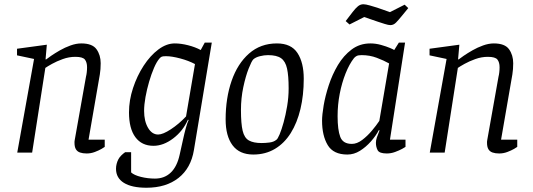

<svg xmlns="http://www.w3.org/2000/svg" viewBox="-20 -717 2506 902"><path d="M387 4Q369 4 356 -0.5Q343 -5 336.5 -16Q330 -27 330 -46Q330 -48 330 -51.5Q330 -55 331 -59L384 -357Q386 -364 387.5 -376.5Q389 -389 389 -401Q389 -424 379 -437Q369 -450 334 -450Q304 -450 275 -439.5Q246 -429 224.5 -417Q203 -405 193 -398L131 0H61L140 -440L60 -457V-488L200 -507L194 -438H197Q203 -443 220.5 -455Q238 -467 261.5 -480.5Q285 -494 311.5 -503.5Q338 -513 362 -513Q414 -513 433.5 -485.5Q453 -458 453 -420Q453 -406 452 -392.5Q451 -379 449 -367Q447 -355 445 -344L396 -61H472V-27Q470 -25 457 -17.5Q444 -10 425.5 -3Q407 4 387 4Z M668 165Q599 165 562 142Q525 119 525 76Q525 64 528 52.5Q531 41 536 31.5Q541 22 549.5 13.5Q558 5 568 -2H596V93Q610 106 642 114Q674 122 708 122Q753 122 782.5 93.5Q812 65 824 10Q832 -25 839 -57.5Q846 -90 853 -115.5Q860 -141 866 -153L863 -155Q840 -102 794 -67Q748 -32 701 -32Q646 -32 616 -72.5Q586 -113 586 -189Q586 -246 605 -303.5Q624 -361 655 -408.5Q686 -456 724 -484.5Q762 -513 801 -513Q830 -513 863.5 -504.5Q897 -496 923 -482L942 -517H975L891 -12Q877 73 818.5 119Q760 165 668 165ZM723 -85Q745 -85 782.5 -109.5Q820 -134 854 -170L896 -416Q866 -432 826.5 -442.5Q787 -453 760 -453Q746 -453 740.5 -451Q735 -449 729 -442Q716 -427 703.5 -398Q691 -369 680.5 -333Q670 -297 663.5 -261Q657 -225 657 -196Q657 -148 675.5 -116.5Q694 -85 723 -85Z M1170 9Q1105 9 1072.5 -34.5Q1040 -78 1040 -156Q1040 -256 1068 -337Q1096 -418 1150 -465.5Q1204 -513 1281 -513Q1348 -513 1377.5 -468Q1407 -423 1407 -347Q1407 -270 1391.5 -205Q1376 -140 1346 -92Q1316 -44 1271.5 -17.5Q1227 9 1170 9ZM1209 -45Q1226 -45 1246 -47.5Q1266 -50 1278 -60Q1284 -63 1293.5 -85.5Q1303 -108 1312.5 -142.5Q1322 -177 1329 -218.5Q1336 -260 1336 -302Q1336 -361 1328.5 -395Q1321 -429 1300.5 -443.5Q1280 -458 1239 -458Q1221 -458 1201 -453Q1181 -448 1170 -438Q1162 -430 1148 -394.5Q1134 -359 1123 -307.5Q1112 -256 1112 -200Q1112 -136 1120 -102.5Q1128 -69 1149.5 -57Q1171 -45 1209 -45Z M1612 9Q1546 9 1519.5 -35.5Q1493 -80 1493 -150Q1493 -177 1500.5 -221.5Q1508 -266 1524.5 -316.5Q1541 -367 1567.5 -411.5Q1594 -456 1632 -484.5Q1670 -513 1720 -513Q1745 -513 1770 -506Q1795 -499 1812.5 -491.5Q1830 -484 1832 -482L1854 -517H1883L1812 -61H1885V-27Q1883 -25 1869 -17.5Q1855 -10 1836 -3Q1817 4 1797 4Q1762 4 1754 -11.5Q1746 -27 1746 -46Q1746 -58 1750.5 -71.5Q1755 -85 1763 -104L1760 -106Q1746 -79 1722.5 -52.5Q1699 -26 1671 -8.5Q1643 9 1612 9ZM1633 -41Q1657 -41 1681.5 -59.5Q1706 -78 1727 -103Q1748 -128 1762 -149L1808 -419Q1783 -433 1750 -445.5Q1717 -458 1679 -458Q1663 -458 1655.5 -454Q1648 -450 1643 -444Q1621 -416 1603.5 -372Q1586 -328 1576 -276.5Q1566 -225 1566 -171Q1566 -107 1578.5 -74Q1591 -41 1633 -41ZM1814 -599Q1805 -599 1787.5 -604.5Q1770 -610 1755 -615L1691 -637L1622 -602L1604 -618L1637 -661Q1650 -678 1661.5 -687.5Q1673 -697 1687 -697Q1698 -697 1717 -691.5Q1736 -686 1752 -681L1812 -660L1881 -695L1898 -679L1866 -640Q1853 -624 1841 -611.5Q1829 -599 1814 -599Z M2325 4Q2307 4 2294 -0.5Q2281 -5 2274.5 -16Q2268 -27 2268 -46Q2268 -48 2268 -51.5Q2268 -55 2269 -59L2322 -357Q2324 -364 2325.5 -376.5Q2327 -389 2327 -401Q2327 -424 2317 -437Q2307 -450 2272 -450Q2242 -450 2213 -439.5Q2184 -429 2162.5 -417Q2141 -405 2131 -398L2069 0H1999L2078 -440L1998 -457V-488L2138 -507L2132 -438H2135Q2141 -443 2158.5 -455Q2176 -467 2199.5 -480.5Q2223 -494 2249.5 -503.5Q2276 -513 2300 -513Q2352 -513 2371.5 -485.5Q2391 -458 2391 -420Q2391 -406 2390 -392.5Q2389 -379 2387 -367Q2385 -355 2383 -344L2334 -61H2410V-27Q2408 -25 2395 -17.5Q2382 -10 2363.5 -3Q2345 4 2325 4Z"/></svg>

Font: Faustina Light
Style: Italic
Weight: 300
Italic angle: -8°
Designer: Alfonso Garcia
Foundry: http://www.omnibus-type.com
Version: Version 1.200